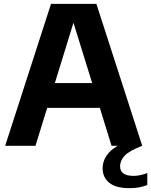

<svg xmlns="http://www.w3.org/2000/svg" viewBox="-20 -760 788 1001"><path d="M7 0 246 -740H482.5L721.5 0H561.5L500.5 -197.5H226L165 0ZM266 -327H460.5L363 -641.5ZM655.5 221Q584.5 221 549.8 193Q515 165 515 117.5Q515 71 550.5 33Q586 -5 678.5 -36L721.5 0Q653 26.5 629.5 52.2Q606 78 606 106.5Q606 157 677 157Q692 157 709.2 153.5Q726.5 150 748 142.5V204.5Q727.5 212.5 705 216.8Q682.5 221 655.5 221Z"/></svg>

Font: Encode Sans
Style: Bold
Weight: 700
Designer: Multiple Designers
Foundry: Impallari Type
Version: Version 3.002; ttfautohint (v1.8.3) -l 8 -r 50 -G 200 -x 14 